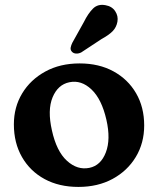

<svg xmlns="http://www.w3.org/2000/svg" viewBox="-20 -742 638 775"><path d="M301.5 -486Q379.5 -486 438 -454Q496.5 -422 529.2 -365.8Q562 -309.5 562 -235.5Q562 -164.5 528.2 -108.5Q494.5 -52.5 434.8 -20Q375 12.5 296.5 12.5Q218.5 12.5 160 -19.2Q101.5 -51 68.8 -108Q36 -165 36 -240Q36 -309.5 69.5 -365Q103 -420.5 162.8 -453.2Q222.5 -486 301.5 -486ZM341 -64.5Q387 -74 407.2 -126.8Q427.5 -179.5 409.5 -258.5Q390.5 -342 349.2 -381Q308 -420 260 -410Q213.5 -400.5 192.2 -349Q171 -297.5 189.5 -216Q208 -131.5 250.2 -93Q292.5 -54.5 341 -64.5ZM318.5 -653Q335.5 -687.5 355.2 -707.2Q375 -727 406 -721Q432 -716.5 445 -696.8Q458 -677 454 -654.5Q450 -632 434.8 -616.2Q419.5 -600.5 390 -584.5L308 -530.5Q298.5 -525.5 288 -525.8Q277.5 -526 271 -532.5Q263.5 -540 265.2 -549.8Q267 -559.5 272 -569.5Z"/></svg>

Font: Fraunces 9pt S100 SemiBold
Style: Regular
Weight: 600
Version: Version 1.000; ttfautohint (v1.8.3)